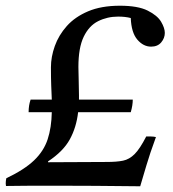

<svg xmlns="http://www.w3.org/2000/svg" viewBox="-40 -650 606 671"><path d="M128 -83 333 -84Q368 -84 390 -88.5Q412 -93 430.5 -111.5Q449 -130 471 -173Q479 -173 487.5 -173Q496 -173 505 -171Q483 -111 471.5 -71.5Q460 -32 450 1Q365 0 292 -0.5Q219 -1 152 -1Q108 -1 78 -1Q48 -1 26 -0.5Q4 0 -19 0Q-19 -2 -19.5 -3.5Q-20 -5 -20 -9Q-20 -13 -19.5 -18Q-19 -23 -18 -27Q45 -57 79 -89.5Q113 -122 126.5 -163Q140 -204 141 -258H60Q60 -282 67 -302H141Q140 -325 139 -351Q138 -377 138 -415Q138 -451 151.5 -489Q165 -527 193.5 -559Q222 -591 268 -610.5Q314 -630 379 -630Q442 -630 476 -613Q510 -596 523 -574Q536 -552 536 -535Q536 -517 523.5 -502Q511 -487 488 -487Q461 -487 440 -511.5Q419 -536 417 -587Q398 -592 373 -592Q335 -592 303 -576Q271 -560 252.5 -521.5Q234 -483 234 -416Q234 -398 235 -370Q236 -342 236 -317Q236 -309 236 -302H424Q424 -282 417 -258H233Q227 -205 204 -163Q181 -121 128 -86Z"/></svg>

Font: Tiro Devanagari Hindi
Style: Italic
Weight: 400
Italic angle: -11°
Designer: Devanagari: John Hudson & Fiona Ross, assisted by Paul Hanslow. Latin: John Hudson with Paul Hanslow, assisted by Kaja S
Foundry: Tiro Typeworks Ltd.
Version: Version 1.52